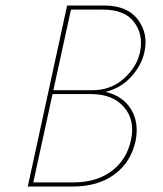

<svg xmlns="http://www.w3.org/2000/svg" viewBox="-20 -678 591 698"><path d="M505 -489Q495 -441 457.5 -399.5Q420 -358 364 -344Q427 -329 456.5 -280.5Q486 -232 473 -166Q456 -88 396 -44Q336 0 246 0H81L224 -658H358Q443 -658 481.5 -606.5Q520 -555 505 -489ZM315 -350Q383 -350 430 -392Q477 -434 489 -488Q502 -551 468 -597Q434 -643 355 -643H238L174 -350ZM456 -168Q472 -241 431 -288.5Q390 -336 311 -336H171L101 -15H248Q330 -15 385 -55.5Q440 -96 456 -168Z"/></svg>

Font: EauTest Thin
Style: Italic
Weight: 250
Italic angle: -12°
Designer: Christian Thalmann (Catharsis Fonts)
Version: Version 0.001;PS 000.001;hotconv 1.0.88;makeotf.lib2.5.64775